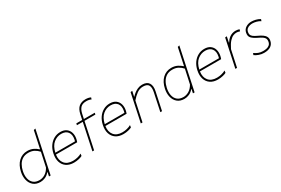

<svg xmlns="http://www.w3.org/2000/svg" viewBox="83 -1835 4292 2936"><g transform="rotate(-30 2229.0 -367.5)"><path d="M252 9Q175.5 9 129.2 -30.8Q83 -70.5 67.5 -135.2Q52 -200 68 -275Q90.5 -383 154.5 -443.5Q218.5 -504 310 -504Q368 -504 413.8 -481.2Q459.5 -458.5 488 -430H494L507.5 -494Q521 -556.5 533.8 -616.5Q546.5 -676.5 558 -731L590 -739Q577 -677.5 564.2 -617.5Q551.5 -557.5 538 -494L480 -221Q467 -159.5 456 -108Q445 -56.5 433 0H404L418 -68H412Q378.5 -27.5 336.2 -9.2Q294 9 252 9ZM253 -23Q302 -23 349.5 -50.8Q397 -78.5 432 -140L486 -389Q453 -426.5 410.5 -449.2Q368 -472 310 -472Q249.5 -472 206.8 -445.8Q164 -419.5 137.5 -374Q111 -328.5 99 -271Q84.5 -203 96 -146.8Q107.5 -90.5 146.5 -56.8Q185.5 -23 253 -23Z M843.5 9Q765 9 712.8 -26.5Q660.5 -62 640.5 -125Q620.5 -188 638.5 -271Q653.5 -342 690 -394Q726.5 -446 778.5 -474.5Q830.5 -503 891.5 -503Q956.5 -503 996.5 -473.2Q1036.5 -443.5 1050.8 -394.5Q1065 -345.5 1053.5 -288Q1051.5 -277 1047 -262.2Q1042.5 -247.5 1038.5 -237H664Q649.5 -141 697 -82Q744.5 -23 843.5 -23Q884 -23 924.2 -32.8Q964.5 -42.5 996.5 -61L991.5 -23Q974.5 -12 932 -1.5Q889.5 9 843.5 9ZM889.5 -471Q814.5 -471 754 -421.5Q693.5 -372 669.5 -266H1016.5Q1021 -279.5 1023.5 -293Q1040 -374 1004.2 -422.5Q968.5 -471 889.5 -471Z M1170.5 0Q1182.5 -56.5 1193.5 -108Q1204.5 -159.5 1217.5 -221.5L1228 -271Q1238 -319.5 1247.8 -365Q1257.5 -410.5 1269 -465H1165.5L1171.5 -494H1275Q1279.5 -514 1284 -535.5Q1288.5 -557 1293.5 -581Q1312.5 -671 1359.2 -707.5Q1406 -744 1473.5 -744Q1528.5 -744 1566.5 -725L1556.5 -694Q1522 -712 1473.5 -712Q1404 -712 1370.5 -677.5Q1337 -643 1322.5 -576Q1318 -555 1312.8 -529.8Q1307.5 -504.5 1305 -494H1497.5L1491.5 -465H1299L1247.5 -221.5Q1234.5 -159.5 1223.5 -108Q1212.5 -56.5 1200.5 0Z M1716 9Q1637.5 9 1585.2 -26.5Q1533 -62 1513 -125Q1493 -188 1511 -271Q1526 -342 1562.5 -394Q1599 -446 1651 -474.5Q1703 -503 1764 -503Q1829 -503 1869 -473.2Q1909 -443.5 1923.2 -394.5Q1937.5 -345.5 1926 -288Q1924 -277 1919.5 -262.2Q1915 -247.5 1911 -237H1536.5Q1522 -141 1569.5 -82Q1617 -23 1716 -23Q1756.5 -23 1796.8 -32.8Q1837 -42.5 1869 -61L1864 -23Q1847 -12 1804.5 -1.5Q1762 9 1716 9ZM1762 -471Q1687 -471 1626.5 -421.5Q1566 -372 1542 -266H1889Q1893.5 -279.5 1896 -293Q1912.5 -374 1876.8 -422.5Q1841 -471 1762 -471Z M2025 0Q2037 -56.5 2048.2 -108.8Q2059.5 -161 2072 -221L2082.5 -271Q2092 -315.5 2104.2 -373.2Q2116.5 -431 2130 -494L2161 -497L2141 -406H2146Q2162.5 -424.5 2190.5 -447.5Q2218.5 -470.5 2255.8 -487.2Q2293 -504 2337 -504Q2420.5 -504 2453.2 -452.8Q2486 -401.5 2466 -310Q2461.5 -289.5 2457.2 -269.5Q2453 -249.5 2447 -221Q2434.5 -161 2423.2 -108.8Q2412 -56.5 2400 0H2370Q2382 -57 2393 -108.8Q2404 -160.5 2416.5 -221L2436 -313Q2452.5 -390.5 2430.2 -431.2Q2408 -472 2335 -472Q2273 -472 2223.5 -435.2Q2174 -398.5 2129 -346L2102.5 -222Q2089.5 -160.5 2078.2 -108.5Q2067 -56.5 2055 0Z M2794 9Q2717.5 9 2671.2 -30.8Q2625 -70.5 2609.5 -135.2Q2594 -200 2610 -275Q2632.5 -383 2696.5 -443.5Q2760.5 -504 2852 -504Q2910 -504 2955.8 -481.2Q3001.5 -458.5 3030 -430H3036L3049.5 -494Q3063 -556.5 3075.8 -616.5Q3088.5 -676.5 3100 -731L3132 -739Q3119 -677.5 3106.2 -617.5Q3093.5 -557.5 3080 -494L3022 -221Q3009 -159.5 2998 -108Q2987 -56.5 2975 0H2946L2960 -68H2954Q2920.5 -27.5 2878.2 -9.2Q2836 9 2794 9ZM2795 -23Q2844 -23 2891.5 -50.8Q2939 -78.5 2974 -140L3028 -389Q2995 -426.5 2952.5 -449.2Q2910 -472 2852 -472Q2791.5 -472 2748.8 -445.8Q2706 -419.5 2679.5 -374Q2653 -328.5 2641 -271Q2626.5 -203 2638 -146.8Q2649.5 -90.5 2688.5 -56.8Q2727.5 -23 2795 -23Z M3385.5 9Q3307 9 3254.8 -26.5Q3202.5 -62 3182.5 -125Q3162.5 -188 3180.5 -271Q3195.5 -342 3232 -394Q3268.5 -446 3320.5 -474.5Q3372.5 -503 3433.5 -503Q3498.5 -503 3538.5 -473.2Q3578.5 -443.5 3592.8 -394.5Q3607 -345.5 3595.5 -288Q3593.5 -277 3589 -262.2Q3584.5 -247.5 3580.5 -237H3206Q3191.5 -141 3239 -82Q3286.5 -23 3385.5 -23Q3426 -23 3466.2 -32.8Q3506.5 -42.5 3538.5 -61L3533.5 -23Q3516.5 -12 3474 -1.5Q3431.5 9 3385.5 9ZM3431.5 -471Q3356.5 -471 3296 -421.5Q3235.5 -372 3211.5 -266H3558.5Q3563 -279.5 3565.5 -293Q3582 -374 3546.2 -422.5Q3510.5 -471 3431.5 -471Z M3694.5 0Q3706.5 -56.5 3717.5 -108Q3728.5 -159.5 3741.5 -221L3752 -270.5Q3771.5 -364 3799.5 -494L3830.5 -497L3809.5 -397H3814.5Q3841 -441 3871 -464Q3901 -487 3930.5 -495.5Q3960 -504 3984.5 -504Q4003.5 -504 4021.8 -500.8Q4040 -497.5 4053.5 -493L4043.5 -461Q4025.5 -468 4010.8 -470Q3996 -472 3982.5 -472Q3958 -472 3927 -459.8Q3896 -447.5 3860.5 -409.5Q3825 -371.5 3787.5 -294L3772 -221.5Q3759 -160.5 3747.8 -108.2Q3736.5 -56 3724.5 0Z M4200.5 9Q4155.5 9 4112 -6.2Q4068.5 -21.5 4038.5 -44L4050.5 -75Q4083.5 -51 4119.2 -37Q4155 -23 4201.5 -23Q4232.5 -23 4261.8 -29.2Q4291 -35.5 4312.2 -53.2Q4333.5 -71 4340.5 -105Q4347 -137.5 4337.5 -159.8Q4328 -182 4300 -201Q4272 -220 4223.5 -243Q4161.5 -273 4131.2 -306.2Q4101 -339.5 4113.5 -398Q4124 -448.5 4166.8 -476.2Q4209.5 -504 4263.5 -504Q4301 -504 4341.5 -494Q4382 -484 4415.5 -463L4404.5 -432Q4373 -452.5 4336 -462.2Q4299 -472 4264.5 -472Q4246 -472 4220.5 -466.5Q4195 -461 4173 -443.8Q4151 -426.5 4143.5 -392Q4138.5 -365.5 4144.2 -345.5Q4150 -325.5 4173.2 -307Q4196.5 -288.5 4243.5 -267Q4286 -248 4318.5 -225.8Q4351 -203.5 4366 -173.2Q4381 -143 4371.5 -100Q4360.5 -48.5 4317.8 -19.8Q4275 9 4200.5 9Z"/></g></svg>

Font: Commissioner Thin
Style: Italic
Weight: 100
Italic angle: -12°
Designer: Kostas Bartsokas
Foundry: Kostas Bartsokas
Version: Version 1.000; ttfautohint (v1.8.3)